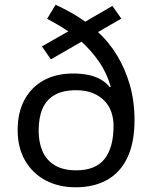

<svg xmlns="http://www.w3.org/2000/svg" viewBox="-20 -785 645 815"><path d="M216 -765Q248 -750 280.5 -732Q313 -714 342 -693L457 -760L495 -706L396 -649Q442 -607 476.5 -550.5Q511 -494 531 -425Q551 -356 551 -275Q551 -180 521 -116.5Q491 -53 435 -21.5Q379 10 301 10Q229 10 173.5 -19.5Q118 -49 86.5 -103.5Q55 -158 55 -233Q55 -308 84 -361.5Q113 -415 165.5 -444Q218 -473 290 -473Q325 -473 354.5 -467Q384 -461 407 -448Q430 -435 446 -415L450 -417Q434 -474 401 -522Q368 -570 326 -608L196 -533L158 -588L270 -652Q249 -666 226 -679.5Q203 -693 180 -705ZM303 -402Q247 -402 212 -382Q177 -362 160.5 -324Q144 -286 144 -230Q144 -181 160.5 -143Q177 -105 212.5 -83.5Q248 -62 303 -62Q386 -62 424 -110.5Q462 -159 462 -251Q462 -282 452.5 -309.5Q443 -337 423 -357.5Q403 -378 373.5 -390Q344 -402 303 -402Z"/></svg>

Font: Noto Sans Hebrew
Style: Regular
Weight: 400
Designer: Monotype Design Team
Foundry: Monotype Imaging Inc.
Version: Version 2.003